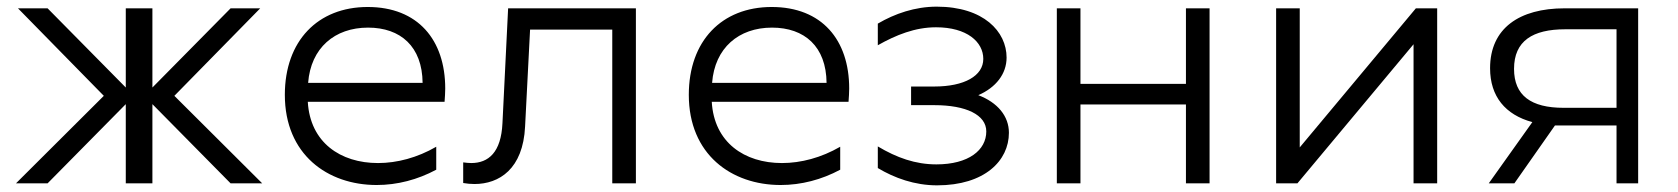

<svg xmlns="http://www.w3.org/2000/svg" viewBox="-20 -551 5044 577"><path d="M123 0 358 -238V0H438V-238L673 0H768L504 -263L762 -526H673L438 -288V-526H358V-288L123 -526H34L292 -263L28 0Z M1112 5C1174 5 1235 -11 1291 -41V-110C1234 -77 1173 -61 1116 -61C1003 -61 912 -123 905 -245H1316C1317 -259 1318 -272 1318 -285C1318 -431 1236 -530 1085 -530C935 -530 836 -428 836 -266C836 -87 964 5 1112 5ZM1250 -302H906C914 -407 986 -468 1086 -468C1184 -468 1249 -411 1250 -302Z M1820 0H1891V-526H1507L1490 -181C1486 -93 1448 -61 1396 -61C1389 -61 1380 -62 1372 -63V-1C1383 1 1395 2 1406 2C1480 2 1552 -43 1558 -171L1573 -462H1820Z M2326 5C2388 5 2449 -11 2505 -41V-110C2448 -77 2387 -61 2330 -61C2217 -61 2126 -123 2119 -245H2530C2531 -259 2532 -272 2532 -285C2532 -431 2450 -530 2299 -530C2149 -530 2050 -428 2050 -266C2050 -87 2178 5 2326 5ZM2464 -302H2120C2128 -407 2200 -468 2300 -468C2398 -468 2463 -411 2464 -302Z M2796 6C2939 6 3012 -68 3012 -152C3012 -202 2978 -243 2920 -265C2973 -288 3005 -329 3005 -378C3005 -456 2936 -531 2795 -531C2730 -531 2669 -510 2618 -480V-415C2673 -446 2730 -469 2793 -469C2886 -469 2935 -425 2935 -374C2935 -323 2878 -291 2788 -291H2718V-235H2788C2883 -235 2944 -206 2944 -156C2944 -100 2891 -57 2794 -57C2731 -57 2675 -77 2618 -111V-46C2668 -16 2729 6 2796 6Z M3156 0H3227V-237H3544V0H3615V-526H3544V-299H3227V-526H3156Z M3815 0H3879L4228 -418V0H4299V-526H4235L3886 -108V-526H3815Z M4838 0H4903V-526H4682C4546 -526 4458 -466 4458 -346C4458 -261 4504 -206 4585 -184L4454 0H4531L4653 -174H4673H4838ZM4530 -344C4530 -428 4586 -463 4684 -463H4838V-227H4679C4581 -227 4530 -264 4530 -344Z"/></svg>

Font: Chess Sans
Style: Regular
Weight: 400
Designer: Wolf Bōese
Foundry: Wolf Bōese
Version: Version 7.223;Glyphs 3.3 (3306)